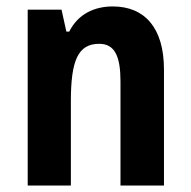

<svg xmlns="http://www.w3.org/2000/svg" viewBox="-20 -669 593 596"><path d="M330 -649C275 -649 223 -627 195 -571H186L171 -639H66V-93H200V-355C200 -481 222 -533 288 -533C337 -533 354 -493 354 -416V-93H489V-453C489 -584 428 -649 330 -649Z"/></svg>

Font: Noto Sans Kannada UI Condensed
Style: Bold
Weight: 700
Width: 3
Designer: Jelle Bosma - Monotype Design Team
Foundry: Monotype Imaging Inc.
Version: Version 2.005